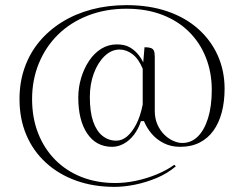

<svg xmlns="http://www.w3.org/2000/svg" viewBox="-20 -626 951 748"><path d="M473 -606Q561 -606 631.5 -582Q702 -558 752 -513.5Q802 -469 828.5 -409.5Q855 -350 855 -280Q855 -230 844 -188.5Q833 -147 811.5 -117Q790 -87 757.5 -70.5Q725 -54 682 -54Q646 -54 617.5 -68.5Q589 -83 570 -106Q551 -129 541 -154H529Q519 -123 501.5 -100.5Q484 -78 462 -66Q440 -54 417 -54Q355 -54 320 -105.5Q285 -157 285 -246Q285 -285 296 -322Q307 -359 327 -389Q347 -419 374.5 -436Q402 -453 435 -453Q465 -453 484 -442.5Q503 -432 516.5 -416Q530 -400 538 -383L543 -442Q559 -442 567.5 -439Q576 -436 579.5 -428.5Q583 -421 583 -404V-194Q583 -164 593.5 -140.5Q604 -117 620.5 -101Q637 -85 655.5 -77Q674 -69 690 -69Q725 -69 750.5 -94Q776 -119 790.5 -165.5Q805 -212 805 -276Q805 -344 782 -402Q759 -460 716 -502.5Q673 -545 611.5 -568.5Q550 -592 473 -592Q391 -592 323 -565.5Q255 -539 206.5 -491.5Q158 -444 131.5 -379.5Q105 -315 105 -240Q105 -167 128.5 -107Q152 -47 195 -3.5Q238 40 297.5 63.5Q357 87 429 87Q469 87 511 78Q553 69 591.5 53Q630 37 659 16L665 22Q632 50 590 67.5Q548 85 505.5 93.5Q463 102 426 102Q344 102 276 77.5Q208 53 158.5 7.5Q109 -38 82.5 -100.5Q56 -163 56 -240Q56 -306 76 -362.5Q96 -419 133 -463.5Q170 -508 221.5 -540Q273 -572 336.5 -589Q400 -606 473 -606ZM433 -78Q455 -78 474.5 -94Q494 -110 510.5 -141.5Q527 -173 536 -219V-358Q520 -397 496 -415Q472 -433 446 -433Q414 -433 387.5 -407.5Q361 -382 345.5 -340Q330 -298 330 -248Q330 -190 343 -152.5Q356 -115 379.5 -96.5Q403 -78 433 -78Z"/></svg>

Font: Kalnia Thin Light
Style: Regular
Weight: 300
Version: Version 1.105